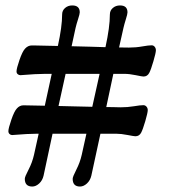

<svg xmlns="http://www.w3.org/2000/svg" viewBox="-20 -620 621 703"><path d="M10.7 -139.6Q10.7 -150.4 21.5 -181.6Q32.2 -212.9 42 -223.1Q52.2 -234.4 65.9 -234.4Q85.4 -234.4 144 -232.9L169.4 -349.6H145.5Q127.9 -349.6 106.9 -348.4Q85.9 -347.2 71.3 -345.9Q56.6 -344.7 54.7 -344.7Q49.3 -344.7 44.9 -348.4Q40.5 -352.1 40.5 -358.4Q40.5 -369.1 51.3 -400.4Q62 -431.6 71.8 -441.9Q82.5 -453.6 96.2 -453.6Q100.6 -453.6 113 -453.4Q125.5 -453.1 149.9 -452.6Q174.3 -452.1 191.9 -451.7Q207.5 -522.9 207.5 -566.9Q207.5 -581.5 218.3 -590.8Q229 -600.1 244.6 -600.1Q272 -600.1 272 -574.7Q272 -568.8 265.9 -550Q259.8 -531.2 256.8 -518.1L242.2 -450.7Q266.6 -450.2 310.8 -449Q355 -447.8 366.2 -447.3Q382.3 -521 382.3 -566.9Q382.3 -581.5 393.1 -590.8Q403.8 -600.1 419.4 -600.1Q446.8 -600.1 446.8 -574.7Q446.8 -568.4 440.9 -549.8Q435.1 -531.2 432.1 -518.1L416 -446.3Q434.6 -445.8 452.1 -445.8Q477.5 -445.8 500.7 -450Q523.9 -454.1 535.2 -454.1Q542 -454.1 546.4 -448.7Q550.8 -443.4 550.8 -436Q550.8 -426.8 541.7 -395.8Q532.7 -364.7 526.4 -353Q519.5 -339.8 505.4 -339.8Q500.5 -339.8 477.1 -344.7Q453.6 -349.6 435.5 -349.6H395L369.1 -228Q379.4 -228 392.6 -227.8Q405.8 -227.5 412.6 -227.3Q419.4 -227.1 421.9 -227.1Q447.3 -227.1 470.5 -231Q493.7 -234.9 504.9 -234.9Q511.7 -234.9 516.4 -229.5Q521 -224.1 521 -216.8Q521 -207.5 512 -176.5Q502.9 -145.5 496.6 -133.8Q489.7 -121.1 475.6 -121.1Q470.7 -121.1 447 -125.7Q423.3 -130.4 405.3 -130.4H347.7L314.5 22.9Q310.5 40.5 298.3 51.8Q286.1 63 272.9 63Q246.1 63 246.1 34.7Q246.1 27.3 259.5 1.2Q272.9 -24.9 279.3 -53.2L296.4 -130.4H172.4L139.6 22.9Q135.7 40.5 123.5 51.8Q111.3 63 98.1 63Q70.8 63 70.8 34.7Q70.8 27.3 84.5 1.2Q98.1 -24.9 104.5 -53.2L121.6 -130.4H115.7Q98.1 -130.4 77.1 -129.2Q56.2 -127.9 41.3 -126.7Q26.4 -125.5 24.4 -125.5Q19 -125.5 14.9 -129.4Q10.7 -133.3 10.7 -139.6ZM194.3 -231.9Q208 -231.4 252 -230.5Q295.9 -229.5 317.9 -229L344.7 -349.6H220.2Z"/></svg>

Font: Cooper* SemiBold
Style: Regular
Weight: 600
Designer: Owen Earl
Foundry: indestructible type*
Version: Version 0.001